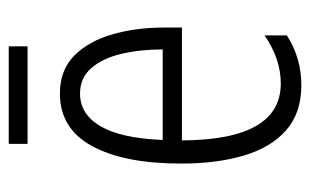

<svg xmlns="http://www.w3.org/2000/svg" viewBox="-155 -544 709 439"><g transform="rotate(-90 199.5 -324.5)"><path d="M205 -542Q259 -542 292 -509Q325 -476 340.5 -422Q356 -368 356 -305V-263H98Q99 -37 228 -37Q284 -37 338 -74V-23Q313 -7 284.5 1.5Q256 10 224 10Q161 10 121.5 -24.5Q82 -59 63.5 -121Q45 -183 45 -265Q45 -395 85 -468.5Q125 -542 205 -542ZM205 -496Q158 -496 130.5 -449.5Q103 -403 99 -307H306Q306 -358 296 -401Q286 -444 263.5 -470Q241 -496 205 -496ZM313 -659V-616H90V-659Z"/></g></svg>

Font: Noto Sans Hebrew ExtraCondensed Light
Style: Regular
Weight: 300
Width: 2
Designer: Monotype Design Team
Foundry: Monotype Imaging Inc.
Version: Version 2.004; ttfautohint (v1.8.4.7-5d5b)